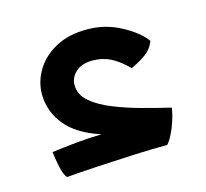

<svg xmlns="http://www.w3.org/2000/svg" viewBox="-64 -418 534 498"><g transform="rotate(-15 203.5 -169.0)"><path d="M58.6 9.8Q50.3 0.5 45.7 -22.5Q41 -45.4 39.1 -62.5Q73.7 -66.9 105.2 -70.1Q136.7 -73.2 173.8 -74.2Q110.4 -94.7 80.8 -131.8Q51.3 -168.9 51.3 -214.4Q51.3 -247.6 69.3 -277.8Q87.4 -308.1 122.3 -327.4Q157.2 -346.7 207.5 -346.7Q256.3 -346.7 298.1 -324.2Q339.8 -301.8 358.9 -275.4Q351.1 -253.9 331.3 -240.5Q311.5 -227.1 293.9 -219.7Q271.5 -242.2 249.5 -253.7Q227.5 -265.1 200.2 -265.1Q171.9 -265.1 155.5 -250.5Q139.2 -235.8 139.2 -215.3Q139.2 -189.9 160.6 -171.1Q182.1 -152.3 216.8 -138.2Q251.5 -124 291.3 -113.3Q331.1 -102.5 367.7 -93.8Q364.7 -70.8 354 -43.9Q343.3 -17.1 331.5 -3.4Q293.9 -3.4 243.4 -1.2Q192.9 1 143.3 3.9Q93.8 6.8 58.6 9.8Z"/></g></svg>

Font: Harmattan SemiBold
Style: Regular
Weight: 600
Designer: George W. Nuss III and SIL International
Foundry: SIL International
Version: Version 4.000